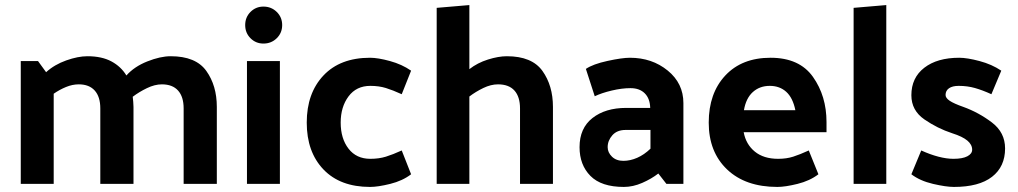

<svg xmlns="http://www.w3.org/2000/svg" viewBox="-20 -726 4019 758"><path d="M479 -428Q510 -463 561.5 -483.5Q613 -504 654 -504Q753 -504 794.5 -446Q836 -388 836 -304V0H705V-298Q705 -344 683 -368.5Q661 -393 619 -393Q591 -393 560 -378Q529 -363 504 -344Q505 -334 506 -324Q507 -314 507 -304V0H376V-298Q376 -344 354 -368.5Q332 -393 291 -393Q266 -393 240.5 -382.5Q215 -372 192 -356V0H62V-485H130L162 -441Q195 -471 241.5 -487.5Q288 -504 325 -504Q382 -504 420 -483.5Q458 -463 479 -428Z M1020 -700Q1051 -700 1072.5 -679Q1094 -658 1094 -627Q1094 -596 1072.5 -575Q1051 -554 1020 -554Q990 -554 969 -575Q948 -596 948 -627Q948 -658 969 -679Q990 -700 1020 -700ZM1085 -485V0H955V-485Z M1442 -387Q1387 -387 1356 -345.5Q1325 -304 1325 -242Q1325 -179 1356 -139Q1387 -99 1442 -99Q1476 -99 1503.5 -107.5Q1531 -116 1566 -132L1603 -38Q1569 -12 1520.5 0Q1472 12 1441 12Q1323 12 1257 -57Q1191 -126 1191 -242Q1191 -358 1257 -428Q1323 -498 1441 -498Q1472 -498 1519.5 -485Q1567 -472 1603 -447L1566 -354Q1531 -370 1503.5 -378.5Q1476 -387 1442 -387Z M1833 -453Q1865 -478 1906.5 -491Q1948 -504 1981 -504Q2080 -504 2121.5 -446Q2163 -388 2163 -304V0H2033V-298Q2033 -344 2011 -368.5Q1989 -393 1946 -393Q1918 -393 1888 -378.5Q1858 -364 1833 -345V0H1704V-695L1833 -706Z M2379 -145Q2379 -124 2396 -107.5Q2413 -91 2441 -91Q2468 -91 2495.5 -103Q2523 -115 2548 -139V-213H2450Q2416 -213 2397.5 -192Q2379 -171 2379 -145ZM2443 12Q2354 12 2311 -31.5Q2268 -75 2268 -145Q2268 -220 2319 -260Q2370 -300 2452 -300H2547Q2546 -337 2525.5 -357.5Q2505 -378 2469 -378Q2435 -378 2395 -368.5Q2355 -359 2328 -346L2293 -454Q2321 -473 2378.5 -485.5Q2436 -498 2467 -498Q2554 -498 2616 -447.5Q2678 -397 2678 -319V0H2611L2579 -41Q2552 -20 2515.5 -4Q2479 12 2443 12Z M3049 12Q2923 12 2850.5 -57Q2778 -126 2778 -242Q2778 -358 2843.5 -428Q2909 -498 3022 -498Q3136 -498 3189.5 -422.5Q3243 -347 3243 -244V-204H2916Q2925 -156 2960 -127.5Q2995 -99 3052 -99Q3085 -99 3111.5 -107.5Q3138 -116 3173 -132L3211 -38Q3177 -12 3128.5 0Q3080 12 3049 12ZM3120 -291Q3110 -340 3084 -363.5Q3058 -387 3019 -387Q2979 -387 2952 -362.5Q2925 -338 2917 -291Z M3479 -706V0H3350V-695Z M3894 -354Q3859 -370 3829 -378.5Q3799 -387 3765 -387Q3740 -387 3726.5 -377.5Q3713 -368 3713 -351Q3713 -339 3729.5 -328Q3746 -317 3783 -304Q3844 -282 3896 -242.5Q3948 -203 3948 -140Q3948 -68 3896.5 -28Q3845 12 3746 12Q3715 12 3663.5 0Q3612 -12 3578 -38L3617 -132Q3652 -116 3684.5 -107.5Q3717 -99 3744 -99Q3780 -99 3799 -109Q3818 -119 3818 -135Q3818 -155 3799 -171Q3780 -187 3739 -200Q3681 -219 3629.5 -254.5Q3578 -290 3578 -350Q3578 -419 3629 -458.5Q3680 -498 3767 -498Q3798 -498 3847 -485Q3896 -472 3933 -447Z"/></svg>

Font: Palanquin Dark
Style: Regular
Weight: 400
Designer: Pria Ravichandran
Version: Version 1.001